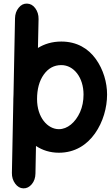

<svg xmlns="http://www.w3.org/2000/svg" viewBox="-20 -783 609 1055"><path d="M108.4 252C126.5 252.4 141.6 244.6 154.8 229C168 212.9 174.3 193.8 174.8 170.9L177.7 19C212.9 42.5 254.9 56.2 303.7 56.2C391.6 56.2 457.5 13.2 502 -49.8C546.4 -112.8 568.4 -191.4 568.4 -263.7C568.4 -329.6 547.9 -401.4 506.3 -459C464.8 -516.6 402.3 -554.7 316.9 -554.7C266.6 -554.7 224.1 -541.5 188.5 -519.5L191.9 -678.2C192.4 -701.2 186 -721.2 173.8 -737.8C161.6 -754.4 146.5 -762.7 128.4 -763.2C110.4 -763.7 95.2 -756.3 82.5 -740.2C69.3 -724.1 63 -705.1 62.5 -682.1L54.2 -264.2C53.7 -255.4 53.2 -246.6 53.2 -238.3V-228.5L45.4 167C44.9 189.9 51.3 209.5 63.5 226.1C75.7 242.7 90.3 251.5 108.4 252ZM316.9 -425.3C385.7 -425.3 439 -356.9 439 -263.7C439 -228 432.6 -195.8 419.9 -167C394 -109.4 350.1 -73.2 303.7 -73.2C241.7 -73.2 183.6 -137.7 183.6 -238.3C183.6 -293.5 195.8 -338.9 220.7 -373.5C245.6 -408.2 277.3 -425.3 316.9 -425.3Z"/></svg>

Font: Mikhak
Style: Bold
Weight: 700
Designer: Amin Abedi
Version: Version 3.2